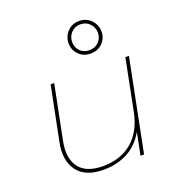

<svg xmlns="http://www.w3.org/2000/svg" viewBox="-140 -896 943 1014"><g transform="rotate(-20 332.0 -388.5)"><path d="M273 3Q167 3 124 -57.5Q81 -118 100 -212L161 -517H181L120 -212Q102 -121 141 -68.5Q180 -16 275 -16Q373 -16 438 -70.5Q503 -125 524 -230L581 -517H601L498 0H478L503 -125Q465 -59 405.5 -28Q346 3 273 3ZM416 -597Q376 -597 350 -623.5Q324 -650 324 -687Q324 -725 350 -752.5Q376 -780 416 -780Q456 -780 482.5 -752.5Q509 -725 509 -687Q509 -650 483 -623.5Q457 -597 416 -597ZM416 -616Q448 -616 468.5 -637Q489 -658 489 -687Q489 -717 468.5 -739Q448 -761 416 -761Q385 -761 364.5 -739.5Q344 -718 344 -687Q344 -657 364 -636.5Q384 -616 416 -616Z"/></g></svg>

Font: Montserrat Thin
Style: Italic
Weight: 100
Italic angle: -11.3°
Designer: Julieta Ulanovsky
Foundry: Julieta Ulanovsky
Version: Version 9.000; ttfautohint (v1.8.4.7-5d5b)